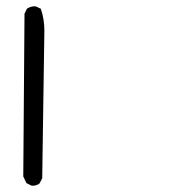

<svg xmlns="http://www.w3.org/2000/svg" viewBox="-20 -428 540 604"><path d="M78.6 155.8Q80.6 156.2 84.5 156.2Q88.4 156.2 94 154.5Q99.6 152.8 104.5 148.9L112.8 132.8Q119.6 -329.6 119.6 -331.1Q119.6 -368.2 108.4 -400.4L93.3 -407.7Q91.3 -408.2 87.4 -408.2Q83.5 -408.2 77.4 -406.5Q71.3 -404.8 64.9 -400.9L57.1 -384.8L53.2 127L63 147.9Z"/></svg>

Font: NaikaiFont
Style: Light
Weight: 300
Version: Version 1.89